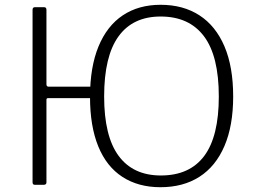

<svg xmlns="http://www.w3.org/2000/svg" viewBox="-20 -772 1069 802"><path d="M380 -362H180Q174 -362 174 -355V-10Q174 0 162 0H126Q121 0 118.5 -2.5Q116 -5 116 -11V-731Q116 -742 126 -742H164Q174 -742 174 -731V-420Q174 -410 183 -410H379ZM650 10Q558 10 491.5 -33Q425 -76 390.5 -160.5Q356 -245 356 -367Q356 -492 391.5 -578Q427 -664 493 -708Q559 -752 651 -752Q745 -752 813 -708Q881 -664 917.5 -578.5Q954 -493 954 -369Q954 -247 917.5 -162Q881 -77 813 -33.5Q745 10 650 10ZM652 -39Q772 -39 833 -120.5Q894 -202 894 -369Q894 -538 832 -620.5Q770 -703 651 -703Q535 -703 475 -620Q415 -537 415 -369Q415 -203 475.5 -121Q536 -39 652 -39Z"/></svg>

Font: Libre Franklin ExtraLight
Style: Regular
Weight: 250
Designer: Pablo Impallari, Rodrigo Fuenzalida, Nhung Nguyen
Foundry: Impallari Type
Version: Version 3.000